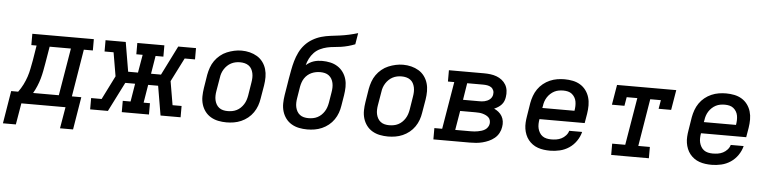

<svg xmlns="http://www.w3.org/2000/svg" viewBox="-93 -999 5693 1421"><g transform="rotate(5 2753.5 -288.0)"><path d="M-43 159 -3 -84H49Q69 -111 84 -141Q99 -171 109 -201Q119 -231 125 -262.5Q131 -294 137 -325L155 -436H116V-520H573V-436H506L448 -84H518L478 159H381L408 0H80L53 159ZM160 -84H351L410 -436H252L231 -311Q226 -282 220.5 -253Q215 -224 207 -195.5Q199 -167 187 -138.5Q175 -110 160 -84Z M591 0V-84H669L757 -260L727 -436H660V-520H810L847 -302H920L943 -436H896V-520H1097V-436H1039L1017 -302H1091L1200 -520H1332V-436H1255L1166 -260L1196 -84H1263V0H1114L1077 -218H1003L981 -84H1028V0H826V-84H884L906 -218H833L723 0Z M1604 8Q1573 8 1543 2Q1513 -4 1487.5 -19Q1462 -34 1444.5 -57.5Q1427 -81 1418.5 -109.5Q1410 -138 1410.5 -169Q1411 -200 1416 -231L1432 -331Q1437 -358 1446.5 -385Q1456 -412 1472.5 -435.5Q1489 -459 1512 -478Q1535 -497 1561.5 -508Q1588 -519 1615.5 -525Q1643 -531 1670 -531Q1702 -531 1731.5 -523.5Q1761 -516 1786 -501Q1811 -486 1828.5 -462.5Q1846 -439 1854.5 -410.5Q1863 -382 1863 -351Q1863 -320 1858 -289L1841 -189Q1837 -162 1827.5 -135.5Q1818 -109 1801.5 -85Q1785 -61 1762 -42.5Q1739 -24 1712.5 -12.5Q1686 -1 1658.5 3.5Q1631 8 1604 8ZM1605 -76Q1622 -76 1639 -79Q1656 -82 1672 -90Q1688 -98 1701 -110.5Q1714 -123 1723.5 -138Q1733 -153 1738.5 -169.5Q1744 -186 1747 -203L1763 -303Q1766 -320 1766.5 -337.5Q1767 -355 1763.5 -371.5Q1760 -388 1752 -402.5Q1744 -417 1730.5 -426.5Q1717 -436 1700.5 -440Q1684 -444 1666 -444Q1649 -444 1632.5 -440.5Q1616 -437 1600.5 -429Q1585 -421 1572 -408.5Q1559 -396 1549.5 -381Q1540 -366 1534.5 -350Q1529 -334 1527 -317L1510 -217Q1507 -200 1506.5 -182.5Q1506 -165 1509.5 -149Q1513 -133 1521 -118.5Q1529 -104 1542 -94Q1555 -84 1571.5 -80Q1588 -76 1605 -76Q1605 -76 1605 -76Q1605 -76 1605 -76Z M2204 8Q2173 8 2143 2Q2113 -4 2087.5 -19Q2062 -34 2044.5 -57.5Q2027 -81 2018.5 -109.5Q2010 -138 2010.5 -169Q2011 -200 2016 -231L2029 -310Q2031 -321 2032.5 -332Q2034 -343 2036 -354Q2042 -387 2048 -420Q2054 -453 2063.5 -486.5Q2073 -520 2088.5 -552Q2104 -584 2128 -610.5Q2152 -637 2183.5 -655.5Q2215 -674 2248.5 -683.5Q2282 -693 2315.5 -697Q2349 -701 2383 -705.5Q2417 -710 2451 -717.5Q2485 -725 2518 -735L2504 -651Q2479 -641 2453 -634Q2427 -627 2401 -623Q2375 -619 2349 -617Q2323 -615 2297 -609Q2271 -603 2246 -591Q2221 -579 2202 -559Q2183 -539 2170.5 -514.5Q2158 -490 2152 -465Q2164 -476 2178.5 -484.5Q2193 -493 2208.5 -498Q2224 -503 2240 -505Q2256 -507 2271 -507Q2302 -507 2331.5 -500.5Q2361 -494 2385.5 -478.5Q2410 -463 2427 -439.5Q2444 -416 2452 -388Q2460 -360 2459.5 -329.5Q2459 -299 2454 -268L2441 -189Q2437 -162 2427.5 -135.5Q2418 -109 2401.5 -85Q2385 -61 2362 -42.5Q2339 -24 2312.5 -12.5Q2286 -1 2258.5 3.5Q2231 8 2204 8ZM2205 -76Q2222 -76 2239 -79Q2256 -82 2272 -90Q2288 -98 2301 -110.5Q2314 -123 2323.5 -138Q2333 -153 2338.5 -169.5Q2344 -186 2347 -203L2360 -282Q2363 -299 2363.5 -316.5Q2364 -334 2360.5 -350.5Q2357 -367 2349 -381Q2341 -395 2328 -405Q2315 -415 2298.5 -419Q2282 -423 2265 -423Q2248 -423 2232 -420Q2216 -417 2200 -410Q2184 -403 2170.5 -391.5Q2157 -380 2147.5 -365.5Q2138 -351 2132.5 -335Q2127 -319 2124 -303L2110 -217Q2107 -200 2106.5 -182.5Q2106 -165 2109.5 -149Q2113 -133 2121 -118.5Q2129 -104 2142 -94Q2155 -84 2171.5 -80Q2188 -76 2205 -76Q2205 -76 2205 -76Q2205 -76 2205 -76Z M2804 8Q2773 8 2743 2Q2713 -4 2687.5 -19Q2662 -34 2644.5 -57.5Q2627 -81 2618.5 -109.5Q2610 -138 2610.5 -169Q2611 -200 2616 -231L2632 -331Q2637 -358 2646.5 -385Q2656 -412 2672.5 -435.5Q2689 -459 2712 -478Q2735 -497 2761.5 -508Q2788 -519 2815.5 -525Q2843 -531 2870 -531Q2902 -531 2931.5 -523.5Q2961 -516 2986 -501Q3011 -486 3028.5 -462.5Q3046 -439 3054.5 -410.5Q3063 -382 3063 -351Q3063 -320 3058 -289L3041 -189Q3037 -162 3027.5 -135.5Q3018 -109 3001.5 -85Q2985 -61 2962 -42.5Q2939 -24 2912.5 -12.5Q2886 -1 2858.5 3.5Q2831 8 2804 8ZM2805 -76Q2822 -76 2839 -79Q2856 -82 2872 -90Q2888 -98 2901 -110.5Q2914 -123 2923.5 -138Q2933 -153 2938.5 -169.5Q2944 -186 2947 -203L2963 -303Q2966 -320 2966.5 -337.5Q2967 -355 2963.5 -371.5Q2960 -388 2952 -402.5Q2944 -417 2930.5 -426.5Q2917 -436 2900.5 -440Q2884 -444 2866 -444Q2849 -444 2832.5 -440.5Q2816 -437 2800.5 -429Q2785 -421 2772 -408.5Q2759 -396 2749.5 -381Q2740 -366 2734.5 -350Q2729 -334 2727 -317L2710 -217Q2707 -200 2706.5 -182.5Q2706 -165 2709.5 -149Q2713 -133 2721 -118.5Q2729 -104 2742 -94Q2755 -84 2771.5 -80Q2788 -76 2805 -76Q2805 -76 2805 -76Q2805 -76 2805 -76Z M3141 0V-84H3199L3258 -436H3211V-520H3472Q3496 -520 3520 -517Q3544 -514 3565.5 -506Q3587 -498 3605 -484Q3623 -470 3634.5 -450.5Q3646 -431 3649 -407Q3652 -383 3648 -359Q3646 -344 3640 -329Q3634 -314 3623 -302Q3612 -290 3598 -281Q3584 -272 3569 -266Q3587 -258 3602.5 -245.5Q3618 -233 3628 -216Q3638 -199 3641 -178Q3644 -157 3640 -136Q3637 -113 3625 -90.5Q3613 -68 3593.5 -52Q3574 -36 3551.5 -26Q3529 -16 3505.5 -10Q3482 -4 3458.5 -2Q3435 0 3411 0ZM3334 -311H3452Q3463 -311 3473 -311.5Q3483 -312 3493.5 -314.5Q3504 -317 3514 -321.5Q3524 -326 3532.5 -333Q3541 -340 3546.5 -350Q3552 -360 3553 -370Q3556 -386 3550 -400.5Q3544 -415 3531.5 -423Q3519 -431 3503.5 -433.5Q3488 -436 3472 -436H3354ZM3411 -84Q3425 -84 3438 -85Q3451 -86 3464 -88.5Q3477 -91 3490.5 -95Q3504 -99 3516 -106.5Q3528 -114 3536 -126Q3544 -138 3546 -151Q3548 -164 3544.5 -177Q3541 -190 3532 -198.5Q3523 -207 3511.5 -212.5Q3500 -218 3487.5 -221.5Q3475 -225 3461.5 -226Q3448 -227 3434 -227H3320L3296 -84Z M4009 8Q3985 8 3962 5Q3939 2 3917.5 -5.5Q3896 -13 3878 -26Q3860 -39 3846.5 -56Q3833 -73 3824.5 -94Q3816 -115 3812.5 -137.5Q3809 -160 3810.5 -184Q3812 -208 3816 -231L3832 -331Q3837 -358 3846.5 -384.5Q3856 -411 3872.5 -435Q3889 -459 3912 -477.5Q3935 -496 3961.5 -507.5Q3988 -519 4015.5 -523.5Q4043 -528 4070 -528Q4101 -528 4131 -522Q4161 -516 4186 -501Q4211 -486 4228.5 -462.5Q4246 -439 4254.5 -410.5Q4263 -382 4263 -351Q4263 -320 4258 -289L4246 -218H3910V-217Q3907 -200 3906.5 -182Q3906 -164 3910 -148Q3914 -132 3922.5 -117.5Q3931 -103 3944 -93.5Q3957 -84 3974 -80Q3991 -76 4009 -76Q4028 -76 4047.5 -79Q4067 -82 4085 -91Q4103 -100 4117.5 -116Q4132 -132 4137 -151H4233Q4224 -115 4202 -83Q4180 -51 4148.5 -30Q4117 -9 4080.5 -0.5Q4044 8 4009 8ZM4163 -302V-303Q4166 -320 4166.5 -337.5Q4167 -355 4164 -371.5Q4161 -388 4152.5 -402Q4144 -416 4131.5 -426Q4119 -436 4102.5 -440Q4086 -444 4068 -444Q4051 -444 4034 -441Q4017 -438 4001.5 -430Q3986 -422 3972.5 -409.5Q3959 -397 3949.5 -382Q3940 -367 3934.5 -350.5Q3929 -334 3927 -317L3924 -302Z M4462 0V-84H4559L4618 -436H4539L4528 -371H4435L4460 -520H4900L4875 -371H4782L4793 -436H4714L4656 -84H4742V0Z M5209 8Q5185 8 5162 5Q5139 2 5117.5 -5.5Q5096 -13 5078 -26Q5060 -39 5046.5 -56Q5033 -73 5024.5 -94Q5016 -115 5012.5 -137.5Q5009 -160 5010.5 -184Q5012 -208 5016 -231L5032 -331Q5037 -358 5046.5 -384.5Q5056 -411 5072.5 -435Q5089 -459 5112 -477.5Q5135 -496 5161.5 -507.5Q5188 -519 5215.5 -523.5Q5243 -528 5270 -528Q5301 -528 5331 -522Q5361 -516 5386 -501Q5411 -486 5428.5 -462.5Q5446 -439 5454.5 -410.5Q5463 -382 5463 -351Q5463 -320 5458 -289L5446 -218H5110V-217Q5107 -200 5106.5 -182Q5106 -164 5110 -148Q5114 -132 5122.5 -117.5Q5131 -103 5144 -93.5Q5157 -84 5174 -80Q5191 -76 5209 -76Q5228 -76 5247.5 -79Q5267 -82 5285 -91Q5303 -100 5317.5 -116Q5332 -132 5337 -151H5433Q5424 -115 5402 -83Q5380 -51 5348.5 -30Q5317 -9 5280.5 -0.5Q5244 8 5209 8ZM5363 -302V-303Q5366 -320 5366.5 -337.5Q5367 -355 5364 -371.5Q5361 -388 5352.5 -402Q5344 -416 5331.5 -426Q5319 -436 5302.5 -440Q5286 -444 5268 -444Q5251 -444 5234 -441Q5217 -438 5201.5 -430Q5186 -422 5172.5 -409.5Q5159 -397 5149.5 -382Q5140 -367 5134.5 -350.5Q5129 -334 5127 -317L5124 -302Z"/></g></svg>

Font: Iosevka Etoile Medium Oblique
Style: Regular
Weight: 500
Italic angle: -9°
Designer: Belleve Invis
Foundry: Belleve Invis
Version: Version 15.5.2; ttfautohint (v1.8.4)